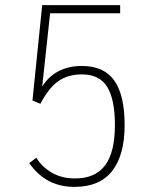

<svg xmlns="http://www.w3.org/2000/svg" viewBox="-20 -720 610 751"><path d="M271 11Q159 11 94.5 -82L122 -103Q145 -66 183.8 -44Q222.5 -22 273.5 -22Q352.5 -22 391 -73.2Q429.5 -124.5 429.5 -231Q429.5 -330.5 399.5 -379.8Q369.5 -429 300 -429Q245 -429 207.2 -401.8Q169.5 -374.5 138 -314L107 -327L145 -700H450V-668H176L145 -381Q167.5 -419 207.2 -440.5Q247 -462 300 -462Q386.5 -462 427 -405Q467.5 -348 467.5 -231Q467.5 -113.5 418.8 -51.2Q370 11 271 11Z"/></svg>

Font: League Mono Narrow Thin
Style: Regular
Weight: 100
Width: 3
Designer: Tyler Finck
Foundry: The League of Moveable Type / Tyler Finck
Version: Version 2.210